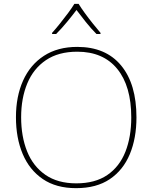

<svg xmlns="http://www.w3.org/2000/svg" viewBox="-20 -969 794 999"><path d="M690 -358Q690 -250 655.5 -167Q621 -84 551.5 -37Q482 10 376 10Q272 10 202.5 -37.5Q133 -85 98 -168Q63 -251 63 -359Q63 -467 100 -549.5Q137 -632 208.5 -678.5Q280 -725 382 -725Q530 -725 610 -628.5Q690 -532 690 -358ZM90 -359Q90 -259 121 -181.5Q152 -104 216 -59.5Q280 -15 377 -15Q475 -15 538.5 -58.5Q602 -102 632.5 -179.5Q663 -257 663 -358Q663 -521 590 -610.5Q517 -700 382 -700Q284 -700 219 -656Q154 -612 122 -535Q90 -458 90 -359ZM389 -949Q401 -929 421 -901.5Q441 -874 463 -846.5Q485 -819 503 -798V-792H482Q454 -820 426.5 -854.5Q399 -889 378 -917Q357 -889 328.5 -854.5Q300 -820 272 -792H251V-798Q270 -819 292 -846.5Q314 -874 334.5 -901.5Q355 -929 367 -949Z"/></svg>

Font: Noto Sans Kannada Thin
Style: Regular
Weight: 100
Designer: Jelle Bosma - Monotype Design Team
Foundry: Monotype Imaging Inc.
Version: Version 2.005; ttfautohint (v1.8.4.7-5d5b)